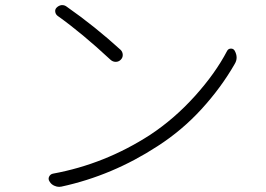

<svg xmlns="http://www.w3.org/2000/svg" viewBox="-20 -727 1040 750"><path d="M205.1 -665Q197.3 -670.9 195.8 -680.7Q194.3 -690.4 201.2 -697.3Q209 -705.1 219.7 -707Q221.7 -707 223.6 -707Q232.4 -707 240.2 -701.2Q350.6 -624 451.2 -532.2Q459 -524.4 459.5 -513.2Q460 -502 451.7 -493.7Q443.4 -485.4 432.1 -485.4Q420.9 -485.4 412.1 -493.2Q299.8 -597.7 205.1 -665ZM219.7 2Q215.8 2.9 210.9 2.9Q202.1 2.9 193.4 -1Q180.7 -5.9 173.8 -17.6Q169.9 -23.4 169.9 -28.3Q169.9 -33.2 171.9 -37.1Q176.8 -46.9 187.5 -48.8Q389.6 -85.9 566.4 -200.2Q661.1 -262.7 741.2 -351.6Q821.3 -440.4 867.2 -528.3Q872.1 -537.1 881.8 -537.1Q881.8 -537.1 882.8 -537.1Q891.6 -537.1 896.5 -529.3Q904.3 -515.6 904.3 -502Q904.3 -489.3 896.5 -476.6Q843.8 -384.8 767.6 -301.3Q691.4 -217.8 595.7 -156.2Q418.9 -41 219.7 2Z"/></svg>

Font: Gen Jyuu Gothic Light
Style: Regular
Weight: 200
Designer: [Source Han Sans]
Ryoko NISHIZUKA  (kana & ideographs); Paul D. Hunt (Latin, Greek & Cyrillic); Wenlong ZHANG  (bopomofo
Version: Version 1.002.20150607